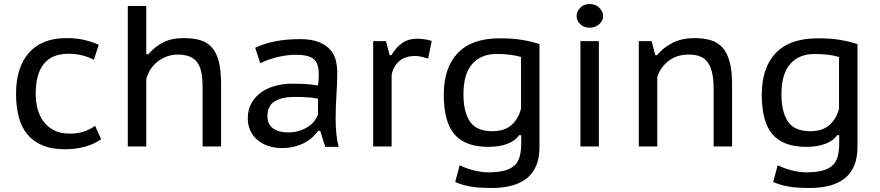

<svg xmlns="http://www.w3.org/2000/svg" viewBox="-20 -730 4384 957"><path d="M484 -36Q449 -11 402 1.5Q355 14 303 14Q237 14 190.5 -6Q144 -26 115 -62Q86 -98 73 -149Q60 -200 60 -262Q60 -395 124.5 -467.5Q189 -540 310 -540Q363 -540 402 -530.5Q441 -521 472 -507L448 -432Q421 -446 389.5 -454Q358 -462 321 -462Q158 -462 158 -262Q158 -224 167 -188.5Q176 -153 196 -125.5Q216 -98 248.5 -81Q281 -64 328 -64Q370 -64 401.5 -75.5Q433 -87 454 -103Z M990 0V-290Q990 -333 984.5 -364.5Q979 -396 964.5 -417Q950 -438 925.5 -448Q901 -458 864 -458Q838 -458 813 -449Q788 -440 767 -424Q746 -408 731 -385.5Q716 -363 709 -335V0H617V-700H709V-460H720Q750 -496 792 -518Q834 -540 896 -540Q944 -540 979 -529.5Q1014 -519 1037 -492.5Q1060 -466 1071 -421.5Q1082 -377 1082 -310V0Z M1252 -492Q1342 -535 1475 -535Q1535 -535 1571.5 -519.5Q1608 -504 1628 -480Q1648 -456 1654.5 -426.5Q1661 -397 1661 -368Q1661 -313 1657 -257.5Q1653 -202 1653 -137Q1653 -99 1656.5 -63.5Q1660 -28 1668 2H1601L1576 -78H1566Q1555 -63 1539 -47.5Q1523 -32 1501 -20Q1479 -8 1450.5 0Q1422 8 1385 8Q1348 8 1317 -2.5Q1286 -13 1263.5 -32Q1241 -51 1228 -78.5Q1215 -106 1215 -140Q1215 -185 1234.5 -218Q1254 -251 1285 -272Q1316 -293 1355.5 -303Q1395 -313 1434 -313Q1465 -313 1486.5 -312Q1508 -311 1522.5 -309.5Q1537 -308 1547 -306.5Q1557 -305 1565 -304Q1567 -319 1568 -330Q1569 -341 1569 -358Q1569 -386 1563 -405Q1557 -424 1543.5 -435.5Q1530 -447 1507 -452Q1484 -457 1451 -457Q1432 -457 1409 -454Q1386 -451 1363 -445.5Q1340 -440 1317.5 -432Q1295 -424 1277 -415ZM1565 -238Q1557 -239 1548 -241Q1539 -243 1525.5 -244Q1512 -245 1493.5 -246Q1475 -247 1448 -247Q1386 -247 1349.5 -225Q1313 -203 1313 -150Q1313 -110 1341.5 -90Q1370 -70 1415 -70Q1448 -70 1473.5 -78.5Q1499 -87 1517.5 -99.5Q1536 -112 1547.5 -127.5Q1559 -143 1565 -158Z M2114 -438Q2097 -443 2081 -447Q2065 -451 2051 -451Q1998 -451 1968.5 -424Q1939 -397 1932 -356V0H1840V-525H1904L1922 -455H1931Q1954 -494 1984.5 -515.5Q2015 -537 2061 -537Q2075 -537 2094 -534.5Q2113 -532 2132 -526Z M2669 3Q2669 106 2608.5 156.5Q2548 207 2431 207Q2363 207 2321 199Q2279 191 2249 177L2271 94Q2284 100 2301 106.5Q2318 113 2337 118Q2356 123 2375.5 126Q2395 129 2413 129Q2462 129 2494 120.5Q2526 112 2545 94Q2564 76 2571 48Q2578 20 2578 -19V-56H2567Q2551 -30 2511 -14Q2471 2 2414 2Q2300 2 2246 -59.5Q2192 -121 2192 -258Q2192 -393 2262 -466Q2332 -539 2470 -539Q2536 -539 2583.5 -531Q2631 -523 2669 -510ZM2434 -76Q2495 -76 2529.5 -107Q2564 -138 2577 -188V-446Q2554 -453 2524 -457Q2494 -461 2456 -461Q2378 -461 2334 -411.5Q2290 -362 2290 -260Q2290 -172 2322.5 -124Q2355 -76 2434 -76Z M2873 -525H2965V0H2873ZM2854 -650Q2854 -673 2872 -691.5Q2890 -710 2919 -710Q2948 -710 2967 -691.5Q2986 -673 2986 -650Q2986 -627 2967 -609.5Q2948 -592 2919 -592Q2890 -592 2872 -609.5Q2854 -627 2854 -650Z M3537 0V-290Q3537 -374 3510 -416Q3483 -458 3414 -458Q3353 -458 3312.5 -426.5Q3272 -395 3256 -346V0H3164V-525H3228L3246 -455H3255Q3284 -491 3330.5 -515.5Q3377 -540 3442 -540Q3488 -540 3523 -529.5Q3558 -519 3581.5 -492.5Q3605 -466 3617 -421.5Q3629 -377 3629 -309V0Z M4254 3Q4254 106 4193.5 156.5Q4133 207 4016 207Q3948 207 3906 199Q3864 191 3834 177L3856 94Q3869 100 3886 106.5Q3903 113 3922 118Q3941 123 3960.5 126Q3980 129 3998 129Q4047 129 4079 120.5Q4111 112 4130 94Q4149 76 4156 48Q4163 20 4163 -19V-56H4152Q4136 -30 4096 -14Q4056 2 3999 2Q3885 2 3831 -59.5Q3777 -121 3777 -258Q3777 -393 3847 -466Q3917 -539 4055 -539Q4121 -539 4168.5 -531Q4216 -523 4254 -510ZM4019 -76Q4080 -76 4114.5 -107Q4149 -138 4162 -188V-446Q4139 -453 4109 -457Q4079 -461 4041 -461Q3963 -461 3919 -411.5Q3875 -362 3875 -260Q3875 -172 3907.5 -124Q3940 -76 4019 -76Z"/></svg>

Font: PT Sans Caption
Style: Regular
Weight: 400
Designer: A.Korolkova, O.Umpeleva, V.Yefimov
Foundry: ParaType Ltd
Version: Version 2.004W OFL